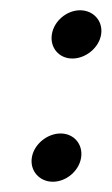

<svg xmlns="http://www.w3.org/2000/svg" viewBox="-20 -348 218 374"><path d="M42 -41C38 -15 57 6 83 6C109 6 134 -15 138 -41C142 -67 124 -88 98 -88C72 -88 46 -67 42 -41ZM81 -281C77 -255 95 -234 121 -234C147 -234 173 -255 177 -281C181 -307 162 -328 136 -328C110 -328 85 -307 81 -281Z"/></svg>

Font: Charger Sport
Style: LitNrwObl
Weight: 300
Designer: Jasper
Foundry: Cannot Into Space Fonts
Version: Version 1.1